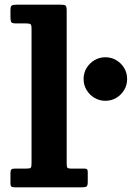

<svg xmlns="http://www.w3.org/2000/svg" viewBox="-20 -800 563 820"><path d="M90.7 -700Q105.2 -700 110 -696.7Q114.7 -693.5 114.7 -678.5V-103.5Q114.7 -87 111.4 -83.5Q108 -80 91.7 -80H42.8Q31.8 -80 28.2 -75.8Q24.7 -71.5 24.7 -60.5V-17.5Q24.7 -5.5 29 -2.7Q33.2 0 44.7 0H328.3Q344.5 0 349.6 -3.5Q354.8 -7 354.8 -23.5V-65Q354.8 -74.5 351.5 -77.3Q348.3 -80 339.8 -80H285.3Q269.8 -80 267.3 -84.4Q264.8 -88.8 264.8 -104V-755.5Q264.8 -773 259.8 -776.5Q254.8 -780 237.8 -780H52.8Q36.2 -780 30.5 -776.7Q24.7 -773.5 24.7 -756.5V-727Q24.7 -711.7 27.9 -705.9Q31 -700 47.3 -700ZM337 -462.5Q337 -437 349.6 -415.9Q362.3 -394.7 383.4 -382.1Q404.5 -369.5 430 -369.5Q455.8 -369.5 476.8 -382.1Q497.8 -394.7 510.4 -415.9Q523 -437 523 -462.5Q523 -488.3 510.4 -509.3Q497.8 -530.3 476.8 -542.9Q455.8 -555.5 430 -555.5Q404.5 -555.5 383.4 -542.9Q362.3 -530.3 349.6 -509.3Q337 -488.3 337 -462.5Z"/></svg>

Font: Besley
Style: Regular
Weight: 400
Designer: Owen Earl
Foundry: indestructible type*
Version: Version 4.000